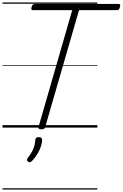

<svg xmlns="http://www.w3.org/2000/svg" viewBox="-20 -1030 991 1550"><path d="M313 14Q286 14 291 -5L563 -948H248Q237 -948 234 -953.5Q231 -959 235 -973Q239 -987 245 -992.5Q251 -998 262 -998H936Q948 -998 950 -992Q952 -986 948 -973Q945 -959 939 -953.5Q933 -948 922 -948H618L345 -5Q343 5 335.5 9.5Q328 14 313 14ZM207 276Q199 269 198 262Q197 255 203 246Q222 222 235 200Q248 178 255.5 154Q263 130 265 100Q266 87 273.5 82Q281 77 293 77Q307 77 314 83.5Q321 90 320 101Q320 120 311.5 148Q303 176 285.5 207Q268 238 240 268Q232 276 223.5 279Q215 282 207 276ZM0 490H766V500H0ZM0 -20H766V0H0ZM0 -505H766V-500H0ZM0 -1010H766V-1000H0Z"/></svg>

Font: Playwrite AU QLD Guides
Style: Regular
Weight: 400
Designer: Veronika Burian, José Scaglione
Foundry: TypeTogether
Version: Version 1.003